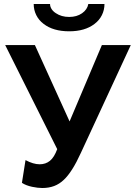

<svg xmlns="http://www.w3.org/2000/svg" viewBox="-20 -936 676 963"><path d="M454 -816Q478 -834 491 -860Q504 -886 504 -916H423Q418 -888 391.5 -869.5Q365 -851 327 -851Q288 -851 260 -870Q246 -879 238.5 -891Q231 -903 231 -916H149Q149 -886 162 -860Q175 -834 199 -816Q247 -779 327 -779Q406 -779 454 -816ZM300 -34Q342 -73 386 -170L636 -710H491L329 -327L155 -710H6L267 -188Q252 -147 230.5 -129.5Q209 -112 179 -112Q147 -112 108 -133L90 -19Q109 -6 141 1Q170 7 192 7Q225 7 251.5 -3Q278 -13 300 -34Z"/></svg>

Font: RT Raleway Bold
Style: Regular
Weight: 400
Designer: Matt McInerney, Pablo Impallari, Rodrigo Fuenzalida — Edited by Milan Moffatt in April 2016
Foundry: Matt McInerney, Pablo Impallari, Rodrigo Fuenzalida — Edited by Milan Moffatt in April 2016
Version: Version 3.001